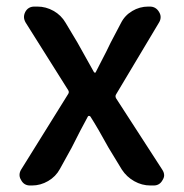

<svg xmlns="http://www.w3.org/2000/svg" viewBox="-20 -570 565 590"><path d="M72.3 0Q53.7 0 44.9 -16.6Q40 -24.4 40 -32.2Q40 -41 44.9 -48.8L189.5 -281.2Q193.4 -287.1 189.5 -293L58.6 -501Q53.7 -509.8 53.7 -517.6Q53.7 -525.4 57.6 -533.2Q66.4 -549.8 85.9 -549.8H94.7Q121.1 -549.8 144.5 -536.6Q168 -523.4 181.6 -500L217.8 -439.5Q234.4 -409.2 268.6 -348.6Q269.5 -346.7 272 -346.7Q274.4 -346.7 274.4 -348.6Q281.2 -362.3 289.1 -377.4Q296.9 -392.6 306.2 -410.6Q315.4 -428.7 320.3 -439.5L351.6 -499Q363.3 -522.5 386.2 -536.1Q409.2 -549.8 435.5 -549.8H440.4Q459 -549.8 468.8 -533.2Q473.6 -525.4 473.6 -517.6Q473.6 -508.8 468.8 -501L336.9 -280.3Q333 -274.4 336.9 -267.6L478.5 -48.8Q484.4 -40 484.4 -31.2Q484.4 -24.4 479.5 -16.6Q470.7 0 452.1 0H442.4Q416 0 392.6 -13.2Q369.1 -26.4 354.5 -48.8L313.5 -116.2Q280.3 -176.8 257.8 -211.9Q255.9 -213.9 253.4 -213.9Q251 -213.9 250 -211.9Q227.5 -170.9 200.2 -116.2L164.1 -50.8Q151.4 -27.3 127.9 -13.7Q104.5 0 78.1 0Z"/></svg>

Font: Gen Jyuu Gothic P Medium
Style: Regular
Weight: 500
Designer: [Source Han Sans]
Ryoko NISHIZUKA  (kana & ideographs); Paul D. Hunt (Latin, Greek & Cyrillic); Wenlong ZHANG  (bopomofo
Version: Version 1.002.20150607